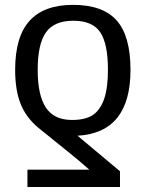

<svg xmlns="http://www.w3.org/2000/svg" viewBox="-20 -558 597 786"><path d="M92.3 136.7H345.7Q296.9 93.3 243.2 50.8L137.2 -34.7Q85.9 -77.6 64 -133.8Q42 -189.9 42 -272Q42 -408.2 101.3 -473.1Q160.6 -538.1 278.8 -538.1Q401.4 -538.1 457.8 -474.1Q514.2 -410.2 514.2 -272Q514.2 -14.6 297.4 -2.4L471.2 143.1V207.5H92.3ZM421.9 -272Q421.9 -379.4 390.1 -426.3Q358.4 -473.1 280.3 -473.1Q201.7 -473.1 168 -425.3Q134.3 -377.4 134.3 -272Q134.3 -168.5 167.7 -117.7Q201.2 -66.9 274.9 -66.9Q330.1 -66.9 360.6 -87.6Q391.1 -108.4 406.5 -153.6Q421.9 -198.7 421.9 -272Z"/></svg>

Font: Arial
Style: Regular
Weight: 400
Designer: Steve Matteson
Foundry: Ascender Corporation
Version: Version 2.00.3